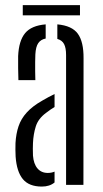

<svg xmlns="http://www.w3.org/2000/svg" viewBox="-20 -698 388 725"><path d="M39 -106.5Q38.5 -119.5 38.2 -132.5Q38 -145.5 38.5 -157.5Q40.5 -193 50 -221.2Q59.5 -249.5 81 -273.2Q102.5 -297 139.5 -318Q150.5 -324.5 162.2 -330.8Q174 -337 186 -343V-294Q178.5 -289.5 170.5 -284Q162.5 -278.5 153.5 -271.5Q124.5 -250 115.2 -220.8Q106 -191.5 104.5 -157.5Q104 -149 104 -136.2Q104 -123.5 104.5 -110.5Q107 -79 121.5 -62Q136 -45 160.5 -45Q174.5 -45 186 -50V-9Q167.5 6.5 138 6.5Q89.5 6.5 66.2 -21.8Q43 -50 39 -106.5ZM49.5 -395.5Q49 -415 48.5 -440.8Q48 -466.5 48.5 -486Q51 -544 74.8 -572.8Q98.5 -601.5 152.5 -606V-552.5Q134 -549 124.5 -535.2Q115 -521.5 113.5 -492.5Q113 -481 112.8 -463.8Q112.5 -446.5 112.8 -428.5Q113 -410.5 113.5 -395.5ZM229.5 0V-490.5Q229.5 -517 222 -531.5Q214.5 -546 196.5 -551V-606Q252 -601 274 -570.5Q296 -540 295.5 -477.5L295 0ZM66 -678.5H282V-640H66Z"/></svg>

Font: Big Shoulders Stencil Display Thin
Style: Regular
Weight: 400
Version: Version 2.001